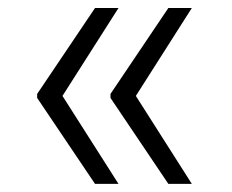

<svg xmlns="http://www.w3.org/2000/svg" viewBox="-20 -534 575 476"><path d="M273.8 -78.1 134.9 -296.2 273.8 -514.2H215.6L72.1 -301.1V-291.2L215.6 -78.1ZM455.6 -78.1 316.8 -296.2 455.6 -514.2H397.4L253.9 -301.1V-291.2L397.4 -78.1Z"/></svg>

Font: Karasuma Gothic
Style: Light
Weight: 300
Designer: Rasmus Andersson / Ryoko Nishizuka
Foundry: rsms
Version: Version 1.00